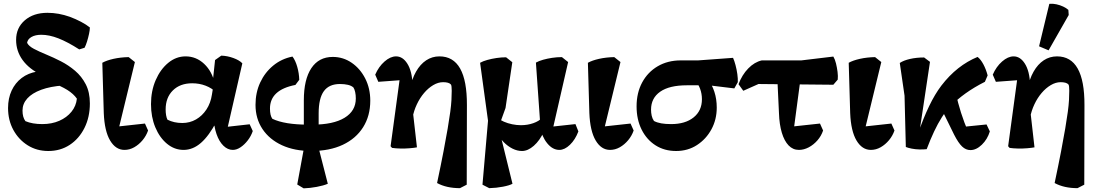

<svg xmlns="http://www.w3.org/2000/svg" viewBox="-20 -805 5987 1049"><path d="M244 20Q181 20 131.5 -11Q82 -42 53 -95Q24 -148 24 -215Q24 -268 43.5 -310Q63 -352 98.5 -379Q134 -406 183 -414L326 -338Q255 -333 205 -314.5Q155 -296 129 -267Q103 -238 103 -201Q103 -164 119 -143Q157 -127 211 -127Q263 -127 304 -145Q345 -163 370.5 -194.5Q396 -226 400 -266Q382 -292 348 -313.5Q314 -335 246 -361L207 -395Q139 -428 103.5 -477Q68 -526 68 -587Q68 -653 115.5 -694Q163 -735 239 -735Q270 -735 300.5 -729.5Q331 -724 362 -713Q394 -701 422.5 -686Q451 -671 471 -655Q471 -641 466.5 -620Q462 -599 455.5 -578Q449 -557 442 -544L413 -535Q349 -576 299 -595.5Q249 -615 206 -615Q173 -615 152 -603Q131 -591 128 -571Q137 -553 165.5 -538Q194 -523 233 -507Q272 -491 313 -470Q354 -449 390 -418.5Q426 -388 448.5 -344.5Q471 -301 471 -240Q471 -165 441.5 -106Q412 -47 361 -13.5Q310 20 244 20Z M660 14Q612 14 581.5 -37.5Q551 -89 547 -187L539 -462Q562 -475 600 -483.5Q638 -492 683 -493L717 -466L624 -83L589 -110L772 -130L789 -92Q779 -63 759 -39Q739 -15 713.5 -0.5Q688 14 660 14Z M983 14Q933 14 892.5 -19.5Q852 -53 828.5 -109.5Q805 -166 805 -236Q805 -308 830.5 -367Q856 -426 899 -461.5Q942 -497 994 -497Q1052 -497 1095.5 -456Q1139 -415 1154 -347L1163 -299Q1137 -324 1103 -337Q1069 -350 1030 -350Q964 -350 924.5 -311Q885 -272 885 -207Q885 -190 887.5 -175.5Q890 -161 895 -151Q913 -142 933 -137.5Q953 -133 976 -133Q1017 -133 1051 -152.5Q1085 -172 1108 -207Q1131 -242 1138 -289L1145 -332L1142 -355L1155 -477L1189 -501Q1222 -500 1255 -488Q1288 -476 1304 -459L1217 -79L1201 -110L1344 -126L1361 -89Q1352 -62 1334 -38.5Q1316 -15 1294.5 -0.5Q1273 14 1252 14Q1224 14 1200.5 -9Q1177 -32 1163 -72.5Q1149 -113 1147 -164L1180 -118H1114L1163 -141Q1122 -63 1078 -24.5Q1034 14 983 14Z M1639 224 1604 203 1641 2 1640 -59V-257Q1640 -371 1681 -432.5Q1722 -494 1798 -494Q1855 -494 1901.5 -462Q1948 -430 1975.5 -376Q2003 -322 2003 -255Q2003 -172 1964 -110Q1925 -48 1853 -14Q1781 20 1681 20Q1589 20 1520.5 -11.5Q1452 -43 1414 -100Q1376 -157 1376 -232Q1376 -299 1401.5 -354Q1427 -409 1472.5 -446.5Q1518 -484 1578 -496Q1594 -475 1604 -440Q1614 -405 1615 -369L1594 -341Q1455 -314 1455 -212Q1455 -174 1468 -156Q1535 -124 1664 -124H1687Q1801 -124 1862.5 -161.5Q1924 -199 1924 -267Q1924 -286 1920.5 -302Q1917 -318 1911 -327Q1900 -337 1881 -341.5Q1862 -346 1837 -346Q1778 -346 1749.5 -307Q1721 -268 1721 -185V-51V4L1771 199Q1748 209 1710.5 216Q1673 223 1639 224Z M2493 223Q2419 223 2368 195Q2389 96 2403 23Q2417 -50 2426 -103Q2435 -156 2440 -193.5Q2445 -231 2446.5 -258.5Q2448 -286 2448 -309Q2448 -336 2444 -343Q2438 -350 2427 -353Q2416 -356 2401 -356Q2374 -356 2347 -340Q2320 -324 2297 -297Q2274 -270 2257.5 -235Q2241 -200 2234 -162L2215 -220L2219 -317Q2230 -373 2253 -413.5Q2276 -454 2308.5 -475.5Q2341 -497 2381 -497Q2532 -497 2531 -231L2530 204ZM2122 3 2114 -6 2170 -419 2210 -370 2047 -358 2030 -397Q2049 -441 2081 -469Q2113 -497 2144 -497Q2180 -497 2205 -458Q2218 -438 2225.5 -408.5Q2233 -379 2234 -341L2233 -220L2258 0Q2242 3 2218 5Q2194 7 2168 6.5Q2142 6 2122 3Z M2653 223 2616 204 2650 -188 2664 -16 2603 -462Q2619 -471 2642.5 -477.5Q2666 -484 2692.5 -488Q2719 -492 2745 -492L2779 -465L2742 -215L2712 -132L2715 -65L2780 199Q2764 208 2728 215Q2692 222 2653 223ZM2832 20Q2806 20 2780 7Q2754 -6 2732 -28.5Q2710 -51 2697 -78L2701 -159Q2713 -149 2733.5 -140Q2754 -131 2778.5 -126Q2803 -121 2826 -121Q2862 -121 2893.5 -132Q2925 -143 2941 -161L2951 -85Q2929 -37 2896.5 -8.5Q2864 20 2832 20ZM3036 14Q2999 14 2969.5 -22.5Q2940 -59 2931 -112V-136L2908 -463Q2924 -472 2947 -478.5Q2970 -485 2996.5 -489Q3023 -493 3050 -493L3084 -466L2997 -86L2967 -110L3124 -127L3140 -87Q3123 -42 3094 -14Q3065 14 3036 14Z M3313 14Q3265 14 3234.5 -37.5Q3204 -89 3200 -187L3192 -462Q3215 -475 3253 -483.5Q3291 -492 3336 -493L3370 -466L3277 -83L3242 -110L3425 -130L3442 -92Q3432 -63 3412 -39Q3392 -15 3366.5 -0.5Q3341 14 3313 14Z M3674 20Q3610 20 3561.5 -11Q3513 -42 3485.5 -97Q3458 -152 3458 -224Q3458 -298 3488.5 -354.5Q3519 -411 3573.5 -443Q3628 -475 3699 -475H3794L3985 -489Q3992 -474 3998.5 -449.5Q4005 -425 4008.5 -400Q4012 -375 4011 -356L3992 -322L3852 -339H3733Q3637 -339 3587 -304Q3537 -269 3537 -206Q3537 -189 3540.5 -173Q3544 -157 3553 -144Q3570 -135 3593 -131Q3616 -127 3647 -127Q3724 -127 3769.5 -163.5Q3815 -200 3815 -263Q3815 -293 3805 -320Q3795 -347 3777 -365L3846 -376Q3870 -343 3883 -303.5Q3896 -264 3896 -217Q3896 -152 3867 -98.5Q3838 -45 3788 -12.5Q3738 20 3674 20Z M4345 14Q4312 14 4288.5 -10.5Q4265 -35 4251.5 -80Q4238 -125 4236 -186L4226 -397L4357 -400L4315 -84L4275 -110L4460 -130L4477 -92Q4467 -62 4446 -38Q4425 -14 4398.5 0Q4372 14 4345 14ZM4041 -309 4015 -345Q4034 -396 4068 -431Q4102 -466 4142 -475H4358L4533 -496Q4542 -481 4547.5 -458.5Q4553 -436 4556 -412.5Q4559 -389 4557 -370L4533 -342L4124 -346Z M4738 14Q4690 14 4659.5 -37.5Q4629 -89 4625 -187L4617 -462Q4640 -475 4678 -483.5Q4716 -492 4761 -493L4795 -466L4702 -83L4667 -110L4850 -130L4867 -92Q4857 -63 4837 -39Q4817 -15 4791.5 -0.5Q4766 14 4738 14Z M5043 10Q5025 12 5003 11.5Q4981 11 4961 7Q4941 3 4929 -2L4922 -282L4896 -461Q4917 -475 4952 -483Q4987 -491 5029 -491L5061 -467L4999 -54L4992 -65Q5024 -158 5056 -224.5Q5088 -291 5123 -337Q5166 -393 5215.5 -432Q5265 -471 5321 -494Q5338 -481 5352.5 -454Q5367 -427 5376 -393L5361 -358Q5244 -299 5171 -222Q5148 -199 5126 -164.5Q5104 -130 5083.5 -86.5Q5063 -43 5043 10ZM5282 15Q5257 15 5236.5 -4.5Q5216 -24 5193 -69L5113 -232L5203 -295Q5213 -244 5230.5 -189.5Q5248 -135 5270 -84L5222 -110L5370 -125L5388 -87Q5375 -44 5344.5 -14.5Q5314 15 5282 15Z M5867 223Q5793 223 5742 195Q5763 96 5777 23Q5791 -50 5800 -103Q5809 -156 5814 -193.5Q5819 -231 5820.5 -258.5Q5822 -286 5822 -309Q5822 -336 5818 -343Q5812 -350 5801 -353Q5790 -356 5775 -356Q5748 -356 5721 -340Q5694 -324 5671 -297Q5648 -270 5631.5 -235Q5615 -200 5608 -162L5589 -220L5593 -317Q5604 -373 5627 -413.5Q5650 -454 5682.5 -475.5Q5715 -497 5755 -497Q5906 -497 5905 -231L5904 204ZM5496 3 5488 -6 5544 -419 5584 -370 5421 -358 5404 -397Q5423 -441 5455 -469Q5487 -497 5518 -497Q5554 -497 5579 -458Q5592 -438 5599.5 -408.5Q5607 -379 5608 -341L5607 -220L5632 0Q5616 3 5592 5Q5568 7 5542 6.5Q5516 6 5496 3ZM5709 -530 5657 -552 5713 -784Q5732 -786 5752 -781.5Q5772 -777 5789 -769Q5806 -761 5817 -751L5819 -723Z"/></svg>

Font: Eczar SemiBold
Style: Regular
Weight: 600
Designer: Vaibhav Singh
Foundry: Rosetta Type Foundry
Version: Version 2.000